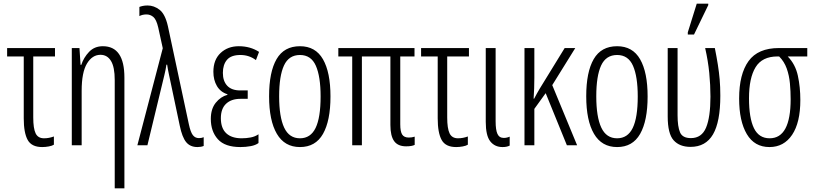

<svg xmlns="http://www.w3.org/2000/svg" viewBox="-20 -795 4463 1051"><path d="M211 10Q153 10 131.5 -29Q110 -68 110 -147V-486H19V-532H281V-486H162V-152Q162 -92 175 -65Q188 -38 221 -38Q248 -38 275 -48V-3Q266 3 247.5 6.5Q229 10 211 10Z M608 236V-357Q608 -428 587.5 -461.5Q567 -495 530 -495Q485 -495 456 -447Q427 -399 427 -298V0H373V-532H415L421 -440H425Q438 -480 467.5 -511Q497 -542 543 -542Q661 -542 661 -370V236Z M1061 10Q1021 10 999 -17Q977 -44 964 -107L914 -344Q908 -372 904.5 -388.5Q901 -405 899 -416Q897 -427 895 -441H891Q887 -413 880 -385L787 0H732L871 -531L846 -645Q836 -688 819.5 -702Q803 -716 782 -716Q760 -716 743 -707V-757Q750 -760 761.5 -762.5Q773 -765 788 -765Q823 -765 853.5 -741.5Q884 -718 899 -652L1014 -114Q1023 -72 1035.5 -55.5Q1048 -39 1069 -39Q1084 -39 1095 -44V4Q1080 10 1061 10Z M1296 10Q1211 10 1172.5 -33Q1134 -76 1134 -144Q1134 -199 1161 -232.5Q1188 -266 1225 -276V-279Q1187 -291 1167.5 -324Q1148 -357 1148 -402Q1148 -468 1187.5 -505Q1227 -542 1287 -542Q1350 -542 1398 -511L1381 -466Q1344 -494 1296 -494Q1245 -494 1222.5 -467.5Q1200 -441 1200 -396Q1200 -351 1224 -325.5Q1248 -300 1295 -300H1336V-254H1296Q1246 -254 1217.5 -227Q1189 -200 1189 -148Q1189 -93 1218.5 -65.5Q1248 -38 1303 -38Q1328 -38 1352 -42.5Q1376 -47 1395 -60V-12Q1379 0 1352 5Q1325 10 1296 10Z M1789 -267Q1789 -134 1748 -62Q1707 10 1622 10Q1538 10 1495.5 -62.5Q1453 -135 1453 -268Q1453 -401 1494 -471.5Q1535 -542 1622 -542Q1707 -542 1748 -470.5Q1789 -399 1789 -267ZM1508 -268Q1508 -155 1535.5 -96.5Q1563 -38 1622 -38Q1680 -38 1707.5 -94.5Q1735 -151 1735 -267Q1735 -376 1709 -435Q1683 -494 1622 -494Q1561 -494 1534.5 -436.5Q1508 -379 1508 -268Z M2203 6Q2158 6 2137.5 -22.5Q2117 -51 2117 -111V-486H1961V0H1908V-486H1832V-532H2249V-486H2171V-115Q2171 -75 2181.5 -58.5Q2192 -42 2218 -42Q2235 -42 2250 -47V-2Q2235 6 2203 6Z M2477 10Q2419 10 2397.5 -29Q2376 -68 2376 -147V-486H2285V-532H2547V-486H2428V-152Q2428 -92 2441 -65Q2454 -38 2487 -38Q2514 -38 2541 -48V-3Q2532 3 2513.5 6.5Q2495 10 2477 10Z M2731 10Q2688 10 2663.5 -21.5Q2639 -53 2639 -128V-532H2693V-131Q2693 -84 2703 -62Q2713 -40 2738 -40Q2754 -40 2770 -47V2Q2762 6 2752.5 8Q2743 10 2731 10Z M3129 -532 3003 -329 3139 0H3083L2967 -285L2905 -199V0H2851V-532H2905V-369Q2905 -340 2904 -311Q2903 -282 2901 -255H2904Q2919 -284 2934 -309L3071 -532Z M3525 -267Q3525 -134 3484 -62Q3443 10 3358 10Q3274 10 3231.5 -62.5Q3189 -135 3189 -268Q3189 -401 3230 -471.5Q3271 -542 3358 -542Q3443 -542 3484 -470.5Q3525 -399 3525 -267ZM3244 -268Q3244 -155 3271.5 -96.5Q3299 -38 3358 -38Q3416 -38 3443.5 -94.5Q3471 -151 3471 -267Q3471 -376 3445 -435Q3419 -494 3358 -494Q3297 -494 3270.5 -436.5Q3244 -379 3244 -268Z M3760 9Q3700 9 3667.5 -27Q3635 -63 3635 -158V-532H3689V-164Q3689 -102 3702.5 -70.5Q3716 -39 3762 -39Q3821 -39 3845 -96.5Q3869 -154 3869 -266Q3869 -329 3862.5 -395.5Q3856 -462 3840 -532H3893Q3903 -482 3909.5 -441Q3916 -400 3919.5 -360Q3923 -320 3923 -271Q3923 -128 3883 -59.5Q3843 9 3760 9ZM3745 -606V-618L3794 -775H3857V-767L3779 -606Z M4192 10Q4110 10 4068 -61Q4026 -132 4026 -256Q4026 -389 4077.5 -460.5Q4129 -532 4244 -532H4399V-486H4292Q4334 -443 4347.5 -380.5Q4361 -318 4361 -248Q4361 -124 4316 -57Q4271 10 4192 10ZM4193 -38Q4308 -38 4308 -252Q4308 -295 4304 -338.5Q4300 -382 4286.5 -420Q4273 -458 4245 -486H4236Q4152 -486 4116 -427Q4080 -368 4080 -257Q4080 -149 4107 -93.5Q4134 -38 4193 -38Z"/></svg>

Font: Noto Sans ExtraCondensed Light
Style: Regular
Weight: 300
Width: 2
Designer: Monotype Design Team
Foundry: Monotype Imaging Inc.
Version: Version 2.013; ttfautohint (v1.8.4.7-5d5b)